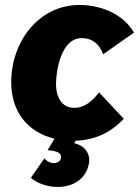

<svg xmlns="http://www.w3.org/2000/svg" viewBox="-20 -552 558 771"><path d="M196 198C258 204 324 176 337 105C344 65 321 33 278 23L284 13C362 10 424 -19 477 -75L378 -181C350 -146 321 -119 278 -119C232 -119 205 -156 205 -215C205 -272 227 -399 308 -399C350 -399 379 -376 394 -334L518 -421C472 -500 380 -532 299 -532C136 -532 25 -385 25 -222C25 -103 91 -21 199 5L171 51C216 55 226 64 225 81C224 96 209 104 192 103C178 101 165 93 158 84L104 162C126 181 160 195 196 198Z"/></svg>

Font: Fixel Text 20240404 ExtraBold
Style: Italic
Weight: 800
Width: 4
Italic angle: -10°
Designer: AlfaBravo + MacPaw
Foundry: Kyrylo Tkachov, Marchela Mozhyna, Serhii Makarenko, Maria Weinstein, Zakhar Kryvoshyya
Version: Version 1.211;Glyphs 3.2 (3225)